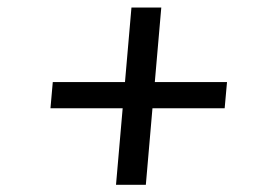

<svg xmlns="http://www.w3.org/2000/svg" viewBox="-20 -539 743 522"><path d="M295.4 -36.6 313.5 -244.6H117.2L123.5 -315.9H319.8L337.4 -518.6H418.5L400.9 -315.9H597.2L590.8 -244.6H394.5L376.5 -36.6Z"/></svg>

Font: Gelasio
Style: Italic
Weight: 400
Italic angle: -8.5°
Designer: Eben Sorkin
Foundry: Eben Sorkin
Version: Version 1.008